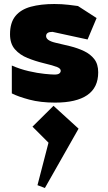

<svg xmlns="http://www.w3.org/2000/svg" viewBox="-20 -502 540 958"><path d="M255 10Q182 10 126 -5Q70 -20 39 -36V-175Q80 -157 123.5 -147Q167 -137 202 -133.5Q237 -130 252 -130Q269 -130 276 -135.5Q283 -141 283 -149Q283 -160 265 -167.5Q247 -175 197 -187Q156 -197 117.5 -212.5Q79 -228 54.5 -256Q30 -284 30 -331Q30 -389 57 -422Q84 -455 134 -468.5Q184 -482 251 -482Q289 -482 322 -478Q355 -474 369 -472L462 -412L417 -305L242 -343Q210 -343 210 -322Q210 -300 256 -289Q292 -281 330 -271.5Q368 -262 399.5 -247Q431 -232 450.5 -207Q470 -182 470 -141Q470 -65 415.5 -27.5Q361 10 255 10ZM204 436 167 422 222 210 142 130 247 26 372 140Z"/></svg>

Font: Rowdies
Style: Regular
Weight: 400
Designer: Jaikishan Patel
Version: Version 1.000; ttfautohint (v1.8.3)